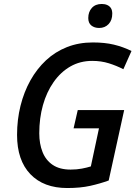

<svg xmlns="http://www.w3.org/2000/svg" viewBox="-20 -938 689 968"><path d="M319 10Q200 10 133 -60Q66 -130 66 -258Q66 -335 83.5 -405Q101 -475 133.5 -533Q166 -591 212 -634Q258 -677 317.5 -700.5Q377 -724 448 -724Q508 -724 554 -713Q600 -702 643 -681L602 -589Q567 -607 528.5 -619Q490 -631 445 -631Q384 -631 335 -603Q286 -575 250.5 -524.5Q215 -474 196.5 -408Q178 -342 178 -266Q178 -213 194.5 -171.5Q211 -130 246 -106.5Q281 -83 336 -83Q367 -83 393 -88Q419 -93 438 -99L479 -291H351L372 -383H606L528 -28Q484 -12 434.5 -1Q385 10 319 10ZM480 -797Q456 -797 440.5 -809.5Q425 -822 425 -847Q425 -878 443 -898Q461 -918 493 -918Q509 -918 521 -912.5Q533 -907 539.5 -896.5Q546 -886 546 -869Q546 -836 527.5 -816.5Q509 -797 480 -797Z"/></svg>

Font: Noto Sans Display Medium
Style: Italic
Weight: 500
Italic angle: -12°
Designer: Monotype Design Team
Foundry: Monotype Imaging Inc.
Version: Version 2.003